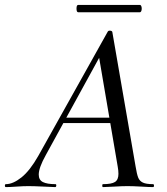

<svg xmlns="http://www.w3.org/2000/svg" viewBox="-58 -763 680 783"><path d="M-34 -12Q-5 -12 29.5 -39.5Q64 -67 98 -127L382 -635Q384 -638 389 -638Q398 -638 400 -633L495 -84Q500 -53 505.5 -39Q511 -25 524.5 -18.5Q538 -12 566 -12Q570 -12 570 -6Q570 0 566 0Q551 0 519 -2Q483 -4 462 -4Q440 -4 408 -2Q376 0 362 0Q359 0 359 -6Q359 -12 362 -12Q397 -12 411 -21Q425 -30 425 -54Q425 -68 422 -84L344 -541L378 -585L129 -131Q100 -79 100 -51Q100 -29 117 -20.5Q134 -12 168 -12Q172 -12 171.5 -6Q171 0 167 0Q155 0 121 -2Q79 -4 58 -4Q37 -4 9 -2Q-19 0 -34 0Q-38 0 -38 -6Q-38 -12 -34 -12ZM201 -283H418L420 -261H186ZM254 -728Q254 -743 261 -743H512Q516 -743 518 -738.5Q520 -734 520 -728Q520 -722 518 -717.5Q516 -713 512 -713H261Q254 -713 254 -728Z"/></svg>

Font: Cormorant Infant Medium
Style: Italic
Weight: 500
Italic angle: -10°
Designer: Christian Thalmann (Catharsis Fonts)
Foundry: Catharsis Fonts
Version: Version 4.000